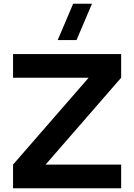

<svg xmlns="http://www.w3.org/2000/svg" viewBox="-20 -1010 720 1030"><path d="M473.5 -990H372.5L289.5 -795H390.5ZM630 0V-127H224.5L630 -593V-720H50V-593H455.5L50 -127V0Z"/></svg>

Font: Vela Sans ExtBd
Style: Regular
Weight: 800
Designer: Principal design: Mikhail Sharanda - project Manrope.
Design modification: Ravid Balaliev
Foundry: Mikhail Sharanda
Version: Version 1.001